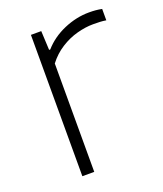

<svg xmlns="http://www.w3.org/2000/svg" viewBox="-108 -617 584 690"><g transform="rotate(-20 184.5 -272.5)"><path d="M89 0V-540.5H128.5L132 -467.5H136.5Q168.5 -504 216.2 -524.5Q264 -545 312.5 -545Q326.5 -545 337.8 -544Q349 -543 361.5 -540.5V-497Q349.5 -499 337.5 -499.5Q325.5 -500 311.5 -500Q282.5 -500 250 -491.2Q217.5 -482.5 187.2 -463.2Q157 -444 134.5 -414.5V0Z"/></g></svg>

Font: Encode Sans SemiExpanded ExtraLight
Style: Regular
Weight: 250
Width: 6
Designer: Multiple Designers
Foundry: Impallari Type
Version: Version 3.002